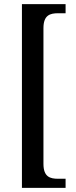

<svg xmlns="http://www.w3.org/2000/svg" viewBox="-20 -780 369 928"><path d="M86 128H297V84H261C222 84 190 75 190 12V-644C190 -707 222 -716 261 -716H297V-760H86Z"/></svg>

Font: Noto Serif Myanmar Condensed Medium
Style: Regular
Weight: 500
Width: 3
Designer: Ben Mitchell and the Monotype Design Team
Foundry: Monotype Imaging Inc.
Version: Version 2.106